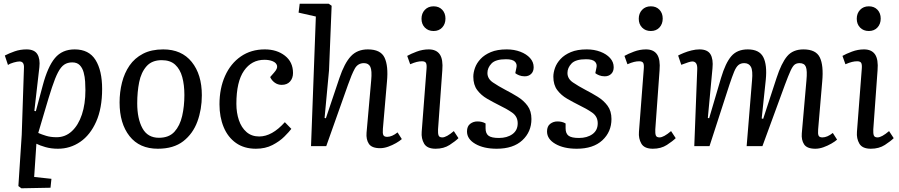

<svg xmlns="http://www.w3.org/2000/svg" viewBox="-20 -787 4840 1034"><path d="M109 -421Q111 -456 85 -456Q74 -456 54 -450.5Q34 -445 23 -437L6 -488Q29 -500 59 -510.5Q89 -521 123 -521Q165 -521 181 -495.5Q197 -470 192 -425L165 -190L173 -188L210 -326Q237 -428 276 -474.5Q315 -521 382 -521Q459 -521 494.5 -464Q530 -407 530 -308Q530 -204 498 -132Q466 -60 412 -23Q358 14 292 14Q255 14 224 5Q193 -4 176 -13L164 166L257 176L252 224L95 227L79 215L97 -61ZM369 -451Q344 -451 326 -439Q308 -427 292.5 -397.5Q277 -368 260 -316.5Q243 -265 220 -186L186 -71Q204 -63 228.5 -55.5Q253 -48 285 -48Q332 -48 367 -80.5Q402 -113 421 -170Q440 -227 440 -301Q440 -322 438.5 -347.5Q437 -373 430.5 -397Q424 -421 409.5 -436Q395 -451 369 -451Z M830 14Q731 14 677.5 -54Q624 -122 624 -235Q624 -291 637 -342.5Q650 -394 677.5 -434Q705 -474 750 -497.5Q795 -521 859 -521Q958 -521 1012.5 -453.5Q1067 -386 1067 -274Q1067 -198 1043 -132.5Q1019 -67 967 -26.5Q915 14 830 14ZM836 -45Q890 -45 919.5 -77.5Q949 -110 961 -162.5Q973 -215 973 -275Q973 -330 961.5 -372Q950 -414 923.5 -438.5Q897 -463 851 -463Q798 -463 769 -430Q740 -397 729.5 -344.5Q719 -292 719 -231Q719 -148 747 -96.5Q775 -45 836 -45Z M1406 -521Q1471 -521 1514.5 -487Q1558 -453 1558 -394Q1558 -366 1542 -348Q1526 -330 1497 -330Q1476 -330 1459.5 -342Q1443 -354 1435 -372L1456 -396Q1476 -418 1472 -433.5Q1468 -449 1449 -457Q1430 -465 1404 -465Q1335 -465 1294 -406Q1253 -347 1253 -228Q1253 -180 1266.5 -140Q1280 -100 1307.5 -76Q1335 -52 1376 -52Q1445 -52 1514 -129L1549 -93Q1537 -77 1511.5 -51.5Q1486 -26 1447.5 -6Q1409 14 1358 14Q1295 14 1251 -17Q1207 -48 1184.5 -102.5Q1162 -157 1162 -225Q1162 -311 1192 -378Q1222 -445 1277 -483Q1332 -521 1406 -521Z M2144 -38Q2133 -28 2113 -16.5Q2093 -5 2070.5 3Q2048 11 2027 11Q1982 11 1966.5 -12.5Q1951 -36 1954 -72L1979 -354Q1984 -407 1974.5 -427Q1965 -447 1940 -447Q1907 -447 1890.5 -417Q1874 -387 1854 -330L1737 0H1655L1681 -698L1588 -719L1594 -767H1750L1766 -756L1752 -409L1728 -152L1735 -150L1808 -367Q1835 -447 1869.5 -484Q1904 -521 1961 -521Q2030 -521 2051 -476.5Q2072 -432 2064 -348L2042 -93Q2040 -69 2044.5 -59.5Q2049 -50 2065 -50Q2091 -50 2121 -74Z M2250 -686Q2250 -715 2268 -734Q2286 -753 2315 -753Q2344 -753 2361.5 -734.5Q2379 -716 2379 -687Q2379 -658 2361.5 -639Q2344 -620 2315 -620Q2286 -620 2268 -638.5Q2250 -657 2250 -686ZM2277 -416Q2279 -439 2274 -448Q2269 -457 2252 -457Q2239 -457 2224.5 -453.5Q2210 -450 2189 -441L2173 -486Q2192 -497 2224 -509Q2256 -521 2289 -521Q2330 -521 2348.5 -494Q2367 -467 2362 -408L2339 -90Q2338 -68 2342 -57.5Q2346 -47 2362 -47Q2384 -47 2424 -81L2449 -43Q2433 -27 2401.5 -6.5Q2370 14 2326 14Q2280 14 2264 -13.5Q2248 -41 2251 -77Z M2667 -44Q2711 -44 2739.5 -64.5Q2768 -85 2768 -123Q2768 -160 2737.5 -181Q2707 -202 2667 -221Q2635 -237 2603 -255.5Q2571 -274 2550 -302Q2529 -330 2529 -374Q2529 -396 2538 -421.5Q2547 -447 2568 -469.5Q2589 -492 2623.5 -506.5Q2658 -521 2709 -521Q2749 -521 2782 -508.5Q2815 -496 2834.5 -474.5Q2854 -453 2854 -425Q2854 -402 2840.5 -389Q2827 -376 2806 -376Q2789 -376 2775.5 -381.5Q2762 -387 2755 -393L2761 -422Q2766 -442 2753 -455Q2740 -468 2705 -468Q2649 -468 2627 -445Q2605 -422 2605 -394Q2605 -363 2634.5 -343Q2664 -323 2702 -303Q2735 -286 2767.5 -266Q2800 -246 2821 -217.5Q2842 -189 2842 -146Q2842 -77 2793 -31.5Q2744 14 2655 14Q2585 14 2540 -12Q2495 -38 2495 -79Q2495 -107 2512 -120Q2529 -133 2551 -133Q2577 -133 2595 -122V-96Q2595 -68 2611 -56Q2627 -44 2667 -44Z M3098 -44Q3142 -44 3170.5 -64.5Q3199 -85 3199 -123Q3199 -160 3168.5 -181Q3138 -202 3098 -221Q3066 -237 3034 -255.5Q3002 -274 2981 -302Q2960 -330 2960 -374Q2960 -396 2969 -421.5Q2978 -447 2999 -469.5Q3020 -492 3054.5 -506.5Q3089 -521 3140 -521Q3180 -521 3213 -508.5Q3246 -496 3265.5 -474.5Q3285 -453 3285 -425Q3285 -402 3271.5 -389Q3258 -376 3237 -376Q3220 -376 3206.5 -381.5Q3193 -387 3186 -393L3192 -422Q3197 -442 3184 -455Q3171 -468 3136 -468Q3080 -468 3058 -445Q3036 -422 3036 -394Q3036 -363 3065.5 -343Q3095 -323 3133 -303Q3166 -286 3198.5 -266Q3231 -246 3252 -217.5Q3273 -189 3273 -146Q3273 -77 3224 -31.5Q3175 14 3086 14Q3016 14 2971 -12Q2926 -38 2926 -79Q2926 -107 2943 -120Q2960 -133 2982 -133Q3008 -133 3026 -122V-96Q3026 -68 3042 -56Q3058 -44 3098 -44Z M3420 -686Q3420 -715 3438 -734Q3456 -753 3485 -753Q3514 -753 3531.5 -734.5Q3549 -716 3549 -687Q3549 -658 3531.5 -639Q3514 -620 3485 -620Q3456 -620 3438 -638.5Q3420 -657 3420 -686ZM3447 -416Q3449 -439 3444 -448Q3439 -457 3422 -457Q3409 -457 3394.5 -453.5Q3380 -450 3359 -441L3343 -486Q3362 -497 3394 -509Q3426 -521 3459 -521Q3500 -521 3518.5 -494Q3537 -467 3532 -408L3509 -90Q3508 -68 3512 -57.5Q3516 -47 3532 -47Q3554 -47 3594 -81L3619 -43Q3603 -27 3571.5 -6.5Q3540 14 3496 14Q3450 14 3434 -13.5Q3418 -41 3421 -77Z M4030 -354Q4035 -407 4024 -427Q4013 -447 3988 -447Q3969 -447 3956.5 -436.5Q3944 -426 3933.5 -400.5Q3923 -375 3908 -330L3801 0H3719L3735 -416Q3736 -456 3708 -456Q3695 -456 3649 -438L3632 -488Q3643 -494 3662.5 -502Q3682 -510 3704.5 -515.5Q3727 -521 3747 -521Q3790 -521 3806 -495Q3822 -469 3817 -419L3792 -152L3799 -150L3863 -367Q3887 -448 3918.5 -484.5Q3950 -521 4007 -521Q4069 -521 4090.5 -479.5Q4112 -438 4104 -357L4082 -149L4090 -147L4162 -367Q4188 -447 4219 -484Q4250 -521 4307 -521Q4374 -521 4395 -478Q4416 -435 4408 -348L4386 -90Q4384 -66 4388.5 -56.5Q4393 -47 4409 -47Q4435 -47 4465 -71L4488 -35Q4477 -25 4457 -13.5Q4437 -2 4414.5 6Q4392 14 4371 14Q4326 14 4310.5 -9.5Q4295 -33 4298 -69L4323 -354Q4328 -407 4320 -427Q4312 -447 4286 -447Q4270 -447 4259.5 -439Q4249 -431 4237.5 -406Q4226 -381 4207 -330L4086 0H4001Z M4594 -686Q4594 -715 4612 -734Q4630 -753 4659 -753Q4688 -753 4705.5 -734.5Q4723 -716 4723 -687Q4723 -658 4705.5 -639Q4688 -620 4659 -620Q4630 -620 4612 -638.5Q4594 -657 4594 -686ZM4621 -416Q4623 -439 4618 -448Q4613 -457 4596 -457Q4583 -457 4568.5 -453.5Q4554 -450 4533 -441L4517 -486Q4536 -497 4568 -509Q4600 -521 4633 -521Q4674 -521 4692.5 -494Q4711 -467 4706 -408L4683 -90Q4682 -68 4686 -57.5Q4690 -47 4706 -47Q4728 -47 4768 -81L4793 -43Q4777 -27 4745.5 -6.5Q4714 14 4670 14Q4624 14 4608 -13.5Q4592 -41 4595 -77Z"/></svg>

Font: Literata 12pt
Style: Italic
Weight: 400
Italic angle: -2°
Designer: Latin by Veronika Burian and Jose Scaglione. Greek by Irene Vlachou. Cyrillic by Vera Evstafieva
Foundry: TypeTogether
Version: Version 3.002